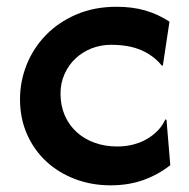

<svg xmlns="http://www.w3.org/2000/svg" viewBox="-20 -540 557 567"><path d="M39.1 -247.1Q39.1 -299.8 58.8 -349.1Q78.6 -398.4 115.7 -436.5Q152.8 -474.6 205.6 -497.3Q258.3 -520 324.2 -520Q371.6 -520 409.2 -509Q446.8 -498 480.5 -476.1L460.9 -346.2L457.5 -346.7Q433.6 -376 397.2 -391.8Q360.8 -407.7 307.6 -407.7Q277.3 -407.7 250.2 -397Q223.1 -386.2 202.9 -367.2Q182.6 -348.1 170.7 -321.5Q158.7 -294.9 158.7 -263.7Q158.7 -228.5 171.1 -199.7Q183.6 -170.9 205.8 -150.4Q228 -129.9 258.8 -118.7Q289.6 -107.4 326.7 -107.4Q350.6 -107.4 372.8 -113Q395 -118.7 413.3 -129.2Q431.6 -139.6 445.8 -154.3Q460 -168.9 468.3 -187.5L471.7 -186L482.9 -52.2Q447.8 -24.4 403.8 -8.5Q359.9 7.3 306.6 7.3Q250.5 7.3 201.7 -11.2Q152.8 -29.8 116.7 -63.2Q80.6 -96.7 59.8 -143.6Q39.1 -190.4 39.1 -247.1Z"/></svg>

Font: Hammersmith One
Style: Regular
Weight: 400
Designer: Nicole Fally
Foundry: Nicole Fally
Version: Version 1.002